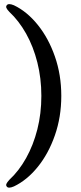

<svg xmlns="http://www.w3.org/2000/svg" viewBox="-20 -760 386 910"><path d="M270.5 -305.5Q270.5 -205.5 240.2 -118.8Q210 -32 159 31Q108 94 46 123.5Q19.5 135 12 124Q7.5 118.5 10.5 111.2Q13.5 104 24.5 92Q69.5 50.5 103.8 -10.8Q138 -72 157 -146.8Q176 -221.5 176 -305.5Q176 -389 157 -464.2Q138 -539.5 103.8 -600.5Q69.5 -661.5 24.5 -703.5Q13.5 -715 10.5 -722.2Q7.5 -729.5 12 -735Q19.5 -746 46 -735Q108 -705.5 159 -642.2Q210 -579 240.2 -492.2Q270.5 -405.5 270.5 -305.5Z"/></svg>

Font: Fraunces Wonky
Style: Regular
Weight: 400
Version: Version 1.000;[b76b70a41]